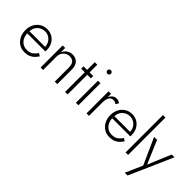

<svg xmlns="http://www.w3.org/2000/svg" viewBox="47 -1696 2832 2832"><g transform="rotate(45 1462.5 -280.0)"><path d="M93 -262Q96 -313 119.5 -349Q143 -385 180 -404.5Q217 -424 259 -424Q304 -424 339.5 -403Q375 -382 396.5 -345.5Q418 -309 420 -262ZM92 -217H469Q470 -223 470.5 -229.5Q471 -236 471 -242Q471 -311 443 -362Q415 -413 367.5 -441.5Q320 -470 260 -470Q177 -470 119.5 -420.5Q62 -371 45 -291Q41 -277 40 -262Q39 -247 39 -231Q39 -162 67 -107.5Q95 -53 143.5 -21.5Q192 10 252 10Q313 10 352 -6.5Q391 -23 417 -50Q443 -77 463 -107L421 -134Q398 -97 360.5 -68Q323 -39 258 -39Q188 -39 142 -87.5Q96 -136 92 -217Z M883 -296V0H935V-302Q935 -382 896.5 -426Q858 -470 787 -470Q738 -470 699 -443Q660 -416 640 -370V-460H588V0H640V-280Q640 -319 657.5 -351Q675 -383 705.5 -402Q736 -421 775 -421Q831 -421 857 -388Q883 -355 883 -296Z M1098 -620V-460H1023V-411H1098V0H1150V-411H1225V-460H1150V-620Z M1313 -668Q1313 -653 1323.5 -642Q1334 -631 1350 -631Q1366 -631 1376.5 -642Q1387 -653 1387 -668Q1387 -683 1376.5 -694Q1366 -705 1350 -705Q1334 -705 1323.5 -694Q1313 -683 1313 -668ZM1324 -460V0H1376V-460Z M1750 -399 1779 -442Q1763 -457 1743.5 -463.5Q1724 -470 1702 -470Q1669 -470 1641.5 -449Q1614 -428 1597 -393V-460H1545V0H1597V-280Q1597 -339 1618 -380Q1639 -421 1690 -421Q1708 -421 1721.5 -415.5Q1735 -410 1750 -399Z M1865 -262Q1868 -313 1891.5 -349Q1915 -385 1952 -404.5Q1989 -424 2031 -424Q2076 -424 2111.5 -403Q2147 -382 2168.5 -345.5Q2190 -309 2192 -262ZM1864 -217H2241Q2242 -223 2242.5 -229.5Q2243 -236 2243 -242Q2243 -311 2215 -362Q2187 -413 2139.5 -441.5Q2092 -470 2032 -470Q1949 -470 1891.5 -420.5Q1834 -371 1817 -291Q1813 -277 1812 -262Q1811 -247 1811 -231Q1811 -162 1839 -107.5Q1867 -53 1915.5 -21.5Q1964 10 2024 10Q2085 10 2124 -6.5Q2163 -23 2189 -50Q2215 -77 2235 -107L2193 -134Q2170 -97 2132.5 -68Q2095 -39 2030 -39Q1960 -39 1914 -87.5Q1868 -136 1864 -217Z M2360 -780V0H2412V-780Z M2921 -460H2863L2711 -97L2557 -460H2495L2681 -47L2563 220H2621Z"/></g></svg>

Font: Jost-300-LightPL
Style: Regular
Weight: 300
Version: Version 3.300; ttfautohint (v0.97) -l 8 -r 50 -G 200 -x 14 -